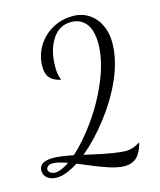

<svg xmlns="http://www.w3.org/2000/svg" viewBox="-138 -806 816 978"><g transform="rotate(-15 270.0 -316.5)"><path d="M206 29Q197 25 186 20.5Q175 16 163 11Q96 54 49 54Q19 54 0 39Q-19 24 -19 0Q-19 -48 56 -48Q91 -48 161 -34Q224 -90 286.5 -179Q349 -268 389 -367.5Q429 -467 429 -551Q429 -623 400 -658Q371 -693 323 -693Q259 -693 222.5 -636Q186 -579 186 -491Q186 -471 188.5 -456.5Q191 -442 198 -423H193Q157 -432 140 -452Q123 -472 123 -512Q123 -566 150.5 -614Q178 -662 227.5 -691Q277 -720 339 -720Q387 -720 423.5 -696Q460 -672 479.5 -630.5Q499 -589 499 -538Q499 -445 452 -341Q413 -254 347 -168Q281 -82 209 -23L237 -17Q371 14 424 14Q443 14 459.5 8.5Q476 3 500 -11Q487 40 462.5 63.5Q438 87 398 87Q364 87 316.5 71.5Q269 56 206 29ZM123 -4Q72 -22 47 -22Q29 -22 20.5 -14.5Q12 -7 12 2Q12 13 23 20Q34 27 48 27Q77 27 123 -4Z"/></g></svg>

Font: Dancing Script
Style: Regular
Weight: 400
Designer: Pablo Impallari
Foundry: Pablo Impallari
Version: Version 2.000